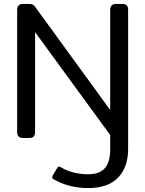

<svg xmlns="http://www.w3.org/2000/svg" viewBox="-20 -700 737 974"><path d="M253 210Q245 205 245 199Q245 195 248 189L270 153Q274 145 280 145Q285 145 290 149Q315 165 351.5 174.5Q388 184 427 184Q485 184 512 153Q539 122 539 58V-15L158 -537V-30Q158 -15 151 -7.5Q144 0 128 0H97Q67 0 67 -30V-650Q67 -680 98 -680H128Q140 -680 146.5 -676.5Q153 -673 160 -663L539 -142V-650Q539 -680 569 -680H600Q616 -680 623 -672.5Q630 -665 630 -650V57Q630 147 579.5 200.5Q529 254 427 254Q330 254 253 210Z"/></svg>

Font: Mitr Light
Style: Regular
Weight: 300
Designer: Thanarat Vachiruckul
Foundry: Cadson Demak
Version: Version 1.002